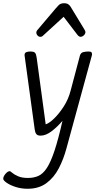

<svg xmlns="http://www.w3.org/2000/svg" viewBox="-86 -826 604 1189"><path d="M85 343Q46 343 11.5 332Q-23 321 -44.5 306Q-66 291 -66 281Q-66 267 -52 250.5Q-38 234 -25 234Q-22 234 -10 244.5Q2 255 26 265.5Q50 276 87 276Q123 276 151.5 263.5Q180 251 204 214.5Q228 178 251.5 107.5Q275 37 301 -78Q270 -41 234 -13.5Q198 14 165 14Q146 14 138.5 3.5Q131 -7 129 -24L66 -484Q66 -499 77 -503Q88 -507 101 -507Q124 -507 131 -499Q138 -491 141 -469L197 -56Q219 -63 249.5 -92.5Q280 -122 309 -167Q338 -212 352 -267L409 -482Q414 -499 429 -503Q444 -507 461 -507Q475 -507 479.5 -503Q484 -499 484 -487L326 91Q308 159 278 216.5Q248 274 201 308.5Q154 343 85 343ZM164 -598Q154 -598 146.5 -606Q139 -614 139 -624Q139 -631 143 -637L260 -775Q266 -782 277.5 -794Q289 -806 311 -806Q328 -806 337.5 -799Q347 -792 352 -783L437 -643Q443 -633 443 -628Q443 -616 433 -607Q423 -598 413 -598Q403 -598 393 -611L308 -722L178 -603Q173 -598 164 -598Z"/></svg>

Font: Kite One
Style: Regular
Weight: 400
Designer: Eduardo Rodriguez Tunni
Foundry: Eduardo Rodriguez Tunni
Version: Version 1.002; ttfautohint (v1.8.4.7-5d5b);gftools[0.9.23]